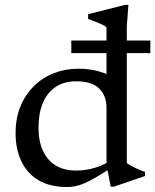

<svg xmlns="http://www.w3.org/2000/svg" viewBox="-20 -740 623 770"><path d="M407 -310Q407 -356.5 377.5 -385.2Q348 -414 285.5 -414Q237 -414 203.2 -391.5Q169.5 -369 152 -327.5Q134.5 -286 134.5 -229Q134.5 -172 153 -133.5Q171.5 -95 205 -75.5Q238.5 -56 285 -56Q326 -56 364.2 -68.2Q402.5 -80.5 440 -105.5V-76Q397.5 -48 368.2 -30.8Q339 -13.5 318.2 -4.8Q297.5 4 281.2 7Q265 10 248 10Q180.5 10 134.8 -17Q89 -44 65.8 -92.8Q42.5 -141.5 42.5 -206Q42.5 -266 62.2 -313.8Q82 -361.5 116.5 -395.2Q151 -429 196.8 -446.8Q242.5 -464.5 294 -464.5Q322.5 -464.5 347.8 -460.2Q373 -456 399 -446.5Q425 -437 454.5 -421L407 -394V-630.5Q401.5 -636 389.2 -641.8Q377 -647.5 362 -653.2Q347 -659 333.5 -664V-683L481.5 -720.5H495L488.5 -632V-86.5Q493 -82.5 502 -77.2Q511 -72 521.8 -66.8Q532.5 -61.5 543 -57.2Q553.5 -53 561.5 -51V-34L437 8.5H424L407 -78.5ZM266 -527V-577.5H583V-527Z"/></svg>

Font: Newsreader
Style: Regular
Weight: 400
Designer: Hugues Gentile
Foundry: Production Type
Version: Version 1.003